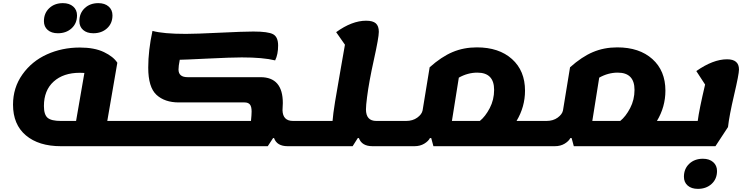

<svg xmlns="http://www.w3.org/2000/svg" viewBox="-20 -907 4775 1224"><path d="M575 -695Q534 -695 510 -716Q486 -737 486 -772Q486 -823 520 -855Q554 -887 607 -887Q648 -887 672.5 -865.5Q697 -844 697 -809Q697 -758 662.5 -726.5Q628 -695 575 -695ZM349 -695Q308 -695 284 -716Q260 -737 260 -772Q260 -823 294 -855Q328 -887 381 -887Q422 -887 446.5 -865.5Q471 -844 471 -809Q471 -758 436.5 -726.5Q402 -695 349 -695ZM368 25Q227 25 145 -44Q63 -113 63 -240Q63 -348 123 -432.5Q183 -517 279.5 -560.5Q376 -604 489 -604Q582 -604 642.5 -575Q703 -546 728 -507L664 -136H836Q868 -136 855 -55Q842 25 810 25ZM368 -136H465L518 -442Q510 -443 489 -443Q384 -443 322 -387Q260 -331 260 -231Q260 -176 283.5 -156Q307 -136 368 -136ZM537 -427V-431Z M811 25Q779 25 792 -56Q805 -136 837 -136H1580Q1584 -176 1584 -196Q1584 -228 1573 -241Q1562 -254 1539 -254H1120Q1030 -254 977.5 -302.5Q925 -351 925 -476Q925 -586 952 -710Q1021 -691 1165 -691Q1227 -691 1380.5 -698.5Q1534 -706 1595 -706Q1690 -706 1721.5 -688.5Q1753 -671 1753 -617Q1753 -560 1734 -522Q1658 -541 1521 -541Q1455 -541 1302.5 -533.5Q1150 -526 1126 -526Q1118 -486 1118 -464Q1118 -415 1176 -415H1641Q1783 -415 1783 -250Q1783 -236 1781 -204Q1783 -136 1848 -136H1959Q1991 -136 1978 -55Q1965 25 1933 25H1814Q1745 25 1727 -27H1721L1687 25Z M1934 25Q1902 25 1915 -56Q1928 -136 1960 -136H2100Q2103 -178 2116 -258.5Q2129 -339 2152 -468Q2175 -597 2179 -622L2123 -702Q2224 -775 2314 -775Q2357 -775 2376 -758Q2395 -741 2395 -704Q2395 -668 2363.5 -526Q2332 -384 2320 -288Q2313 -234 2313 -210Q2313 -136 2379 -136H2500Q2532 -136 2519 -55Q2506 25 2474 25H2355Q2286 25 2268 -27H2261L2228 25Z M2475 25Q2443 25 2456 -56Q2469 -136 2501 -136H2569Q2611 -136 2640 -157Q2669 -178 2674 -203L2719 -478Q2794 -545 2865 -575Q2936 -605 3020 -605Q3161 -605 3244 -530.5Q3327 -456 3327 -329Q3327 -226 3273 -136H3395Q3427 -136 3414 -55Q3401 25 3369 25H2743L2729 -27H2721Q2711 -7 2684.5 9Q2658 25 2622 25ZM3023 -444Q2962 -444 2905 -412L2861 -136H3039Q3074 -164 3102 -217.5Q3130 -271 3130 -334Q3130 -444 3023 -444Z M3370 25Q3338 25 3351 -56Q3364 -136 3396 -136H3464Q3506 -136 3535 -157Q3564 -178 3569 -203L3614 -478Q3689 -545 3760 -575Q3831 -605 3915 -605Q4056 -605 4139 -530.5Q4222 -456 4222 -329Q4222 -226 4168 -136H4290Q4322 -136 4309 -55Q4296 25 4264 25H3638L3624 -27H3616Q3606 -7 3579.5 9Q3553 25 3517 25ZM3918 -444Q3857 -444 3800 -412L3756 -136H3934Q3969 -164 3997 -217.5Q4025 -271 4025 -334Q4025 -444 3918 -444Z M4265 25Q4233 25 4246 -56Q4259 -136 4291 -136H4428Q4437 -207 4475 -368L4419 -454Q4526 -529 4615 -529Q4691 -529 4691 -464Q4691 -434 4660 -302Q4629 -170 4621 -97L4541 25ZM4429 297Q4388 297 4364 276Q4340 255 4340 220Q4340 169 4374 137Q4408 105 4461 105Q4502 105 4526.5 126.5Q4551 148 4551 183Q4551 234 4516.5 265.5Q4482 297 4429 297Z"/></svg>

Font: Lemonada
Style: Bold
Weight: 700
Designer: Mohamed Gaber (Arabic), Eduardo Tunni (Latin)
Foundry: Kief Type Foundry
Version: Version 4.004